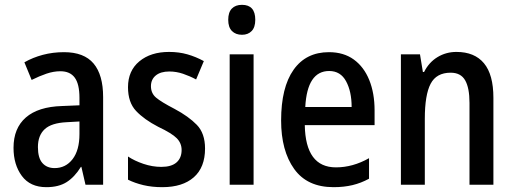

<svg xmlns="http://www.w3.org/2000/svg" viewBox="-20 -765 2129 795"><path d="M245 -549Q328 -549 367.5 -502Q407 -455 407 -363V0H334L317 -74H315Q289 -32 256 -11Q223 10 172 10Q105 10 70.5 -36.5Q36 -83 36 -153Q36 -234 87 -278.5Q138 -323 237 -326L309 -329V-360Q309 -417 289.5 -443.5Q270 -470 230 -470Q202 -470 172.5 -460Q143 -450 111 -434L81 -507Q116 -527 157.5 -538Q199 -549 245 -549ZM256 -259Q193 -256 165 -230Q137 -204 137 -156Q137 -111 155.5 -90Q174 -69 206 -69Q252 -69 280.5 -106Q309 -143 309 -210V-262Z M829 -150Q829 -72 782.5 -31Q736 10 652 10Q609 10 573.5 1.5Q538 -7 510 -21V-117Q537 -99 574 -86.5Q611 -74 648 -74Q690 -74 711 -92.5Q732 -111 732 -144Q732 -172 712 -192.5Q692 -213 635 -240Q577 -270 543.5 -305.5Q510 -341 510 -404Q510 -472 557 -511Q604 -550 680 -550Q721 -550 756 -540Q791 -530 824 -512L792 -436Q766 -450 738 -459.5Q710 -469 681 -469Q645 -469 625 -452.5Q605 -436 605 -408Q605 -379 626 -361Q647 -343 703 -314Q761 -283 795 -248Q829 -213 829 -150Z M982 -745Q1037 -745 1037 -683Q1037 -652 1022 -636.5Q1007 -621 982 -621Q956 -621 940.5 -636.5Q925 -652 925 -683Q925 -714 940 -729.5Q955 -745 982 -745ZM1030 -540V0H931V-540Z M1342 -549Q1403 -549 1445 -518.5Q1487 -488 1509 -433.5Q1531 -379 1531 -308V-247H1242Q1245 -72 1371 -72Q1441 -72 1508 -110V-25Q1475 -7 1439.5 1.5Q1404 10 1361 10Q1252 10 1198 -65.5Q1144 -141 1144 -266Q1144 -403 1195.5 -476Q1247 -549 1342 -549ZM1343 -471Q1252 -471 1244 -322H1436Q1436 -386 1413 -428.5Q1390 -471 1343 -471Z M1870 -550Q1945 -550 1984 -503Q2023 -456 2023 -360V0H1924V-339Q1924 -401 1906 -432.5Q1888 -464 1846 -464Q1787 -464 1763 -418Q1739 -372 1739 -273V0H1640V-540H1719L1731 -467H1736Q1756 -507 1791.5 -528.5Q1827 -550 1870 -550Z"/></svg>

Font: Noto Sans Lao Condensed Medium
Style: Regular
Weight: 500
Width: 3
Designer: Monotype Design Team
Foundry: Monotype Imaging Inc.
Version: Version 2.003; ttfautohint (v1.8.4.7-5d5b)